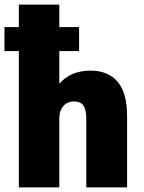

<svg xmlns="http://www.w3.org/2000/svg" viewBox="-42 -820 632 840"><path d="M40.5 0V-596.5H-22.5V-701.5H40.5V-800H217.5V-701.5H304V-596.5H217.5V-453.5Q266.5 -511 354.5 -511Q430.5 -511 472.2 -462.8Q514 -414.5 514 -312V0H335.5V-297Q335.5 -340 323.2 -358Q311 -376 281.5 -376Q252.5 -376 235.2 -355.8Q218 -335.5 217.5 -306.5V0Z"/></svg>

Font: League Mono Narrow ExtraBold
Style: Regular
Weight: 800
Width: 3
Designer: Tyler Finck
Foundry: The League of Moveable Type / Tyler Finck
Version: Version 2.210